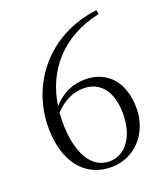

<svg xmlns="http://www.w3.org/2000/svg" viewBox="-138 -837 827 948"><g transform="rotate(-20 275.5 -363.0)"><path d="M285 14C406 14 500 -84 500 -219C500 -350 429 -438 309 -438C243 -438 186 -412 139 -359C165 -536 280 -675 483 -718L479 -740C218 -708 58 -505 58 -275C58 -100 143 14 285 14ZM135 -327C185 -378 233 -399 287 -399C373 -399 428 -334 428 -215C428 -89 365 -16 286 -16C189 -16 133 -116 133 -280Z"/></g></svg>

Font: Noto Serif JP Light
Style: Regular
Weight: 300
Designer: Ryoko NISHIZUKA 西塚涼子 (kana & ideographs); Frank Grießhammer (Latin, Greek & Cyrillic); Wenlong ZHANG 张文龙 (bopomofo); San
Foundry: Adobe
Version: Version 2.001;hotconv 1.1.0;makeotfexe 2.6.0